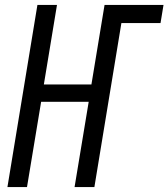

<svg xmlns="http://www.w3.org/2000/svg" viewBox="-20 -755 680 775"><path d="M10 0 131 -735H210L157 -414H349L402 -735H640L628 -662H470L361 0H281L338 -344H146L89 0Z"/></svg>

Font: Iosevka Extended
Style: Italic
Weight: 400
Width: 7
Italic angle: -9°
Monospace: yes
Designer: Belleve Invis
Foundry: Belleve Invis
Version: Version 32.5.0; ttfautohint (v1.8.4)